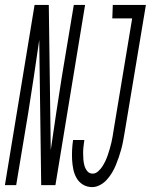

<svg xmlns="http://www.w3.org/2000/svg" viewBox="-60 -755 615 783"><path d="M316 8Q295 8 278.5 -2Q262 -12 252.5 -28.5Q243 -45 239 -64.5Q235 -84 234 -103.5Q233 -123 234 -143.5Q235 -164 238 -184H284Q282 -171 280.5 -157.5Q279 -144 279 -131Q279 -118 280 -104.5Q281 -91 284.5 -79Q288 -67 296 -57Q304 -47 318 -47Q330 -47 340.5 -56.5Q351 -66 358 -77Q365 -88 370.5 -100Q376 -112 380 -124Q384 -136 387.5 -148Q391 -160 394 -172.5Q397 -185 399 -197Q401 -209 403 -222L479 -680H398L400 -735H535L448 -213Q445 -196 442 -179.5Q439 -163 434.5 -146.5Q430 -130 424.5 -114Q419 -98 412.5 -82Q406 -66 397 -51Q388 -36 376 -22.5Q364 -9 348 -0.5Q332 8 316 8ZM-40 0 81 -735H139L147 -143Q158 -218 169 -292.5Q180 -367 192 -441L241 -735H287L166 0H108L100 -592Q89 -517 78 -442.5Q67 -368 55 -294L6 0Z"/></svg>

Font: Iosevka SS04 Light Oblique
Style: Regular
Weight: 300
Italic angle: -9°
Monospace: yes
Designer: Belleve Invis
Foundry: Belleve Invis
Version: Version 19.0.0; ttfautohint (v1.8.4)